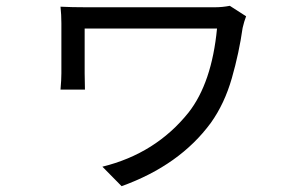

<svg xmlns="http://www.w3.org/2000/svg" viewBox="-20 -560 1040 660"><path d="M826 -504Q819 -486 814 -464Q802 -379 777 -291.5Q752 -204 705 -138Q598 8 398 80L332 13Q515 -32 628 -173Q708 -275 726 -462Q659 -462 271 -462Q271 -426 271 -308Q271 -292 272 -252H188Q191 -286 191 -308Q191 -347 191 -480Q191 -509 188 -537Q226 -535 278 -535Q317 -535 718 -535Q744 -535 770 -540Z"/></svg>

Font: Gothic Nguyen
Style: Regular
Weight: 400
Designer: MORI Takayuki
Version: Version 1.220;July 21, 2023;FontCreator 14.0.0.2814 64-bit